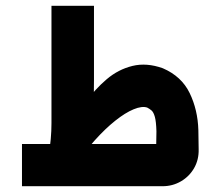

<svg xmlns="http://www.w3.org/2000/svg" viewBox="-20 -644 763 664"><path d="M56 0V-146H538Q533 -141 529 -137Q525 -133 520 -129L521 -190Q520 -224 515.5 -240Q511 -256 504 -262Q497 -268 489 -272Q471 -278 442 -266Q413 -254 378.5 -226.5Q344 -199 308.5 -159.5Q273 -120 240 -71L185 -116Q198 -152 221 -199Q244 -246 276.5 -291Q309 -336 349 -370Q389 -404 438 -416Q487 -428 543 -408Q608 -380 636 -322Q664 -264 666 -194L667 -128Q668 -92 651.5 -63Q635 -34 606 -17Q577 0 542 0ZM148 -106Q158 -164 158 -218Q158 -272 158 -329V-624H305V-367Q305 -293 302 -230Q299 -167 291 -106Z"/></svg>

Font: Mada
Style: Bold
Weight: 700
Designer: Khaled Hosny
Version: Version 1.5